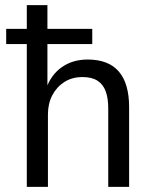

<svg xmlns="http://www.w3.org/2000/svg" viewBox="-20 -725 601 745"><path d="M84 0V-554H4V-613H84V-705H164V-613H338V-554H164V-381H159Q178 -435 220 -464.5Q262 -494 320 -494Q401 -494 441 -447.5Q481 -401 481 -309V0H400V-304Q400 -344 390 -371Q380 -398 358 -412Q336 -426 300 -426Q260 -426 230 -407Q200 -388 183 -355.5Q166 -323 166 -281V0Z"/></svg>

Font: Nunito Sans 10pt SemiCondensed
Style: Regular
Weight: 400
Width: 4
Designer: Vernon Adams
Foundry: Vernon Adams
Version: Version 3.101;gftools[0.9.27]